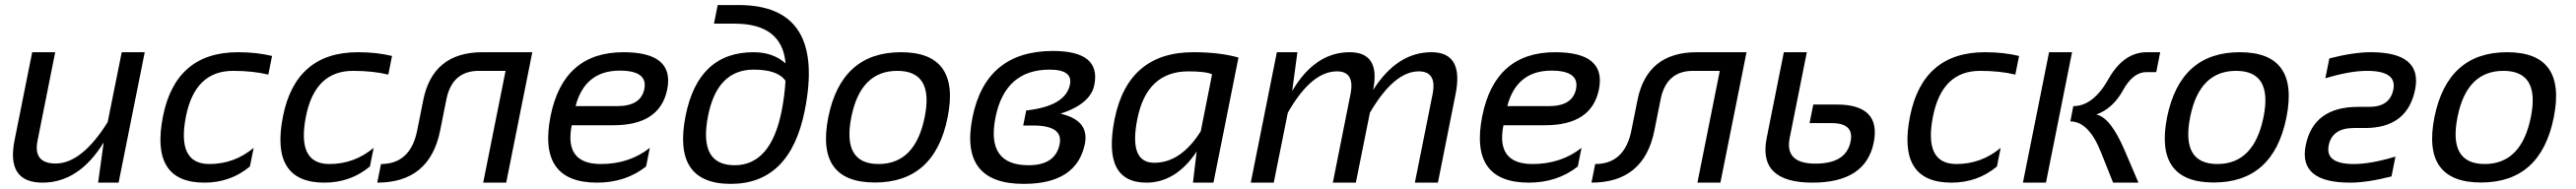

<svg xmlns="http://www.w3.org/2000/svg" viewBox="-20 -718 10115 743"><path d="M548.3 -512.7 445.8 0H365.2L387.2 -158.2Q290 0 147 0Q3.9 0 37.1 -166.5L106.4 -512.7H196.8L127.4 -165Q109.4 -75.2 198.7 -75.2Q300.8 -75.2 402.8 -237.8L458 -512.7Z M961.4 -63.5Q885.3 0 782.7 0Q567.9 0 620.1 -261.2Q670.4 -512.7 914.6 -512.7Q987.8 -512.7 1048.3 -498L1033.7 -424.8Q973.1 -439.5 895 -439.5Q746.1 -439.5 710.4 -261.2Q672.9 -73.2 802.2 -73.2Q899.9 -73.2 976.1 -136.7Z M1432.6 -63.5Q1356.4 0 1253.9 0Q1039.1 0 1091.3 -261.2Q1141.6 -512.7 1385.7 -512.7Q1459 -512.7 1519.5 -498L1504.9 -424.8Q1444.3 -439.5 1366.2 -439.5Q1217.3 -439.5 1181.6 -261.2Q1144 -73.2 1273.4 -73.2Q1371.1 -73.2 1447.3 -136.7Z M1476.1 -73.2Q1591.8 -73.2 1618.2 -205.1L1642.1 -324.7Q1679.7 -512.7 1875 -512.7H2070.3L1967.8 0H1877.4L1965.3 -439.5H1860.4Q1755.4 -439.5 1732.9 -327.1L1708.5 -205.1Q1667.5 0 1461.4 0Z M2600.1 -366.7Q2571.8 -225.6 2388.7 -225.6H2225.1Q2194.8 -73.2 2339.4 -73.2Q2451.2 -73.2 2531.7 -136.7L2517.1 -63.5Q2436.5 0 2324.7 0Q2089.8 0 2142.1 -262.2Q2192.4 -512.7 2428.2 -512.7Q2629.4 -512.7 2600.1 -366.7ZM2240.2 -300.8H2403.8Q2496.6 -300.8 2510.3 -368.2Q2524.4 -440.4 2413.6 -440.4Q2276.9 -440.4 2240.2 -300.8Z M3049.3 -281.2Q3061.5 -342.8 3064.5 -400.4Q3034.2 -444.3 2939.5 -444.3Q2796.9 -444.3 2760.7 -263.7Q2721.7 -68.4 2864.7 -68.4Q3006.8 -68.4 3049.3 -281.2ZM3140.1 -283.2Q3082.5 4.9 2849.6 4.9Q2618.7 4.9 2672.4 -263.7Q2722.2 -512.7 2939 -512.7Q3015.6 -512.7 3064.9 -468.8Q3051.3 -625 2864.7 -625H2783.7L2798.3 -698.2H2880.4Q3223.1 -698.2 3140.1 -283.2Z M3430.2 -73.2Q3574.2 -73.2 3611.3 -258.3Q3647.5 -439.5 3503.4 -439.5Q3359.4 -439.5 3323.2 -258.3Q3286.1 -73.2 3430.2 -73.2ZM3232.4 -256.3Q3283.7 -512.7 3518.1 -512.7Q3752.4 -512.7 3701.2 -256.3Q3649.9 -0.5 3415.5 -0.5Q3182.1 -0.5 3232.4 -256.3Z M4019 -68.4Q4124.5 -68.4 4141.1 -151.4Q4155.8 -224.6 4037.1 -224.6H3998L4009.8 -283.7Q4164.6 -300.8 4181.6 -385.7Q4193.4 -444.3 4101.6 -444.3Q3926.8 -444.3 3889.2 -256.3Q3851.6 -68.4 4019 -68.4ZM3798.8 -256.3Q3851.1 -517.6 4114.7 -517.6Q4304.2 -517.6 4277.3 -384.3Q4262.7 -309.6 4144.5 -271Q4258.3 -245.1 4240.2 -152.8Q4208.5 4.9 4000 4.9Q3746.6 4.9 3798.8 -256.3Z M4739.7 -425.8Q4715.3 -437.5 4647 -437.5Q4483.4 -437.5 4446.3 -250.5Q4411.6 -78.1 4512.7 -78.1Q4617.2 -78.1 4695.3 -202.1ZM4745.1 0H4664.6L4679.2 -122.1Q4597.2 0 4481.9 0Q4307.1 0 4356.9 -249.5Q4409.7 -512.7 4666 -512.7Q4770 -512.7 4843.3 -491.7Z M4891.6 0 4994.1 -512.7H5074.7L5054.2 -360.4Q5144 -512.7 5279.8 -512.7Q5401.9 -512.7 5372.1 -364.3Q5466.3 -512.7 5601.1 -512.7Q5729 -512.7 5695.8 -347.7L5626.5 0H5536.1L5605.5 -347.7Q5623.5 -437.5 5551.3 -437.5Q5454.6 -437.5 5359.4 -274.9L5304.2 0H5213.9L5283.2 -347.7Q5301.3 -437.5 5230 -437.5Q5129.4 -437.5 5037.1 -274.9L4981.9 0Z M6258.8 -366.7Q6230.5 -225.6 6047.4 -225.6H5883.8Q5853.5 -73.2 5998 -73.2Q6109.9 -73.2 6190.4 -136.7L6175.8 -63.5Q6095.2 0 5983.4 0Q5748.5 0 5800.8 -262.2Q5851.1 -512.7 6086.9 -512.7Q6288.1 -512.7 6258.8 -366.7ZM5898.9 -300.8H6062.5Q6155.3 -300.8 6168.9 -368.2Q6183.1 -440.4 6072.3 -440.4Q5935.5 -440.4 5898.9 -300.8Z M6244.1 -73.2Q6359.9 -73.2 6386.2 -205.1L6410.2 -324.7Q6447.8 -512.7 6643.1 -512.7H6838.4L6735.8 0H6645.5L6733.4 -439.5H6628.4Q6523.4 -439.5 6501 -327.1L6476.6 -205.1Q6435.5 0 6229.5 0Z M7075.2 -512.7 7007.8 -175.3Q6987.8 -74.7 7108.9 -74.7Q7230 -74.7 7247.1 -162.1Q7261.7 -233.9 7172.9 -233.9H7085.9L7100.6 -307.1H7191.9Q7367.7 -307.1 7337.9 -157.7Q7306.2 0 7097.2 0Q6882.3 0 6917.5 -175.3L6984.9 -512.7Z M7821.8 -63.5Q7745.6 0 7643.1 0Q7428.2 0 7480.5 -261.2Q7530.8 -512.7 7774.9 -512.7Q7848.1 -512.7 7908.7 -498L7894 -424.8Q7833.5 -439.5 7755.4 -439.5Q7606.4 -439.5 7570.8 -261.2Q7533.2 -73.2 7662.6 -73.2Q7760.3 -73.2 7836.4 -136.7Z M8277.8 0 8230 -120.1Q8182.1 -240.7 8109.9 -240.7L8121.6 -300.8Q8199.7 -300.8 8259.3 -406.7Q8318.8 -512.7 8410.6 -512.7H8462.9L8447.3 -434.6H8408.7Q8356 -434.6 8316.7 -363Q8277.3 -291.5 8211.9 -267.6Q8267.1 -257.3 8322.3 -128.9L8377.4 0ZM8116.7 -512.7 8014.2 0H7923.8L8026.4 -512.7Z M8687.5 -73.2Q8831.5 -73.2 8868.7 -258.3Q8904.8 -439.5 8760.7 -439.5Q8616.7 -439.5 8580.6 -258.3Q8543.5 -73.2 8687.5 -73.2ZM8489.7 -256.3Q8541 -512.7 8775.4 -512.7Q9009.8 -512.7 8958.5 -256.3Q8907.2 -0.5 8672.9 -0.5Q8439.5 -0.5 8489.7 -256.3Z M9208 0Q9004.9 0 9034.2 -146.5Q9064.5 -297.9 9240.2 -297.9H9284.2Q9364.7 -297.9 9378.4 -366.2Q9393.1 -439.5 9274.9 -439.5Q9207.5 -439.5 9111.3 -410.2L9127 -488.3Q9222.2 -512.7 9289.6 -512.7Q9493.2 -512.7 9463.9 -366.2Q9433.6 -214.8 9267.6 -214.8H9223.6Q9138.2 -214.8 9124.5 -146.5Q9109.9 -73.2 9222.7 -73.2Q9290.5 -73.2 9386.7 -102.5L9371.1 -24.4Q9275.9 0 9208 0Z M9737.3 -73.2Q9881.3 -73.2 9918.5 -258.3Q9954.6 -439.5 9810.5 -439.5Q9666.5 -439.5 9630.4 -258.3Q9593.3 -73.2 9737.3 -73.2ZM9539.6 -256.3Q9590.8 -512.7 9825.2 -512.7Q10059.6 -512.7 10008.3 -256.3Q9957 -0.5 9722.7 -0.5Q9489.3 -0.5 9539.6 -256.3Z"/></svg>

Font: Sansation
Style: Italic
Weight: 400
Designer: Bernd Montag
Version: Version 1.301